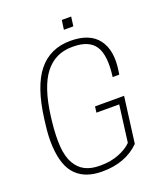

<svg xmlns="http://www.w3.org/2000/svg" viewBox="-166 -1032 971 1148"><g transform="rotate(-20 319.0 -457.5)"><path d="M425.8 -924.8 418 -865.2H357.9L366.2 -924.8ZM285.2 9.8Q232.9 9.8 192.6 -3.9Q152.3 -17.6 122.3 -46.6Q92.3 -75.7 75.9 -121.1Q59.6 -166.5 55.2 -230.5Q50.8 -294.4 62 -377.9L64.9 -401.9Q90.3 -603 166 -696.5Q241.7 -790 371.1 -790Q493.7 -790 547.1 -719Q600.6 -647.9 580.1 -519L577.1 -500H535.2Q552.7 -633.8 514.2 -692.9Q475.6 -752 374 -752H368.2Q259.3 -752 194.3 -667.7Q129.4 -583.5 106.9 -401.9L104 -377.9Q93.3 -283.2 98.4 -216.6Q103.5 -149.9 127.7 -107.9Q151.9 -65.9 189.9 -46.9Q228 -27.8 282.2 -27.8H288.1Q353.5 -27.8 405.3 -48.6Q457 -69.3 485.8 -99.1L516.1 -333H371.1L376 -371.1H561L522.9 -79.1Q434.1 9.8 285.2 9.8Z"/></g></svg>

Font: Cooper Hewitt
Style: Light Italic
Weight: 704
Designer: Village Type and Design LLC
Foundry: Cooper Hewitt Smithsonian Design Museum
Version: 1.000